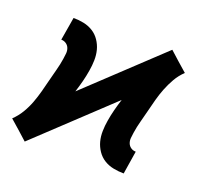

<svg xmlns="http://www.w3.org/2000/svg" viewBox="-117 -660 820 789"><g transform="rotate(20 293.0 -265.0)"><path d="M67 16 27 -20 -14 -56Q7 -76 21.5 -100.5Q36 -125 45.5 -150.5Q55 -176 62 -202Q69 -228 75.5 -254.5Q82 -281 89 -306.5Q96 -332 100 -359Q102 -371 103 -383Q104 -395 100 -405.5Q96 -416 86.5 -422.5Q77 -429 65 -429L82 -530Q105 -530 127 -525.5Q149 -521 167.5 -509.5Q186 -498 198.5 -479.5Q211 -461 216.5 -440Q222 -419 221.5 -395.5Q221 -372 217 -349Q213 -324 206.5 -299Q200 -274 192 -249L508 -546L548 -510L589 -474Q568 -454 554 -429.5Q540 -405 530 -379.5Q520 -354 513 -328Q506 -302 499.5 -275.5Q493 -249 486 -223.5Q479 -198 475 -171Q473 -159 472 -147Q471 -135 475 -124.5Q479 -114 488.5 -107.5Q498 -101 510 -101L494 0Q471 0 448.5 -4.5Q426 -9 407.5 -20.5Q389 -32 376.5 -50.5Q364 -69 358.5 -90Q353 -111 353.5 -134.5Q354 -158 358 -181Q362 -206 368.5 -231Q375 -256 383 -281Z"/></g></svg>

Font: Iosevka Slab Extended Oblique
Style: Bold
Weight: 700
Width: 7
Italic angle: -9°
Monospace: yes
Designer: Belleve Invis
Foundry: Belleve Invis
Version: Version 11.1.1; ttfautohint (v1.8.3)